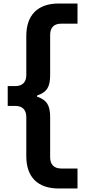

<svg xmlns="http://www.w3.org/2000/svg" viewBox="-20 -867 502 1095"><path d="M422 208V94H329C288 94 266 71 266 30V-198C266 -261 251 -296 191 -316V-322C251 -342 266 -375 266 -441V-668C266 -710 288 -732 329 -732H422V-847H315C195 -847 130 -781 130 -662V-439C130 -399 109 -376 66 -376H24V-263H66C109 -263 130 -240 130 -199V24C130 143 195 208 315 208Z"/></svg>

Font: Be Vietnam Pro SemiBold
Style: Regular
Weight: 600
Designer: Lam Bao, Tony Le, Vietanh Nguyen
Foundry: Yellow Type Foundry
Version: Version 1.002